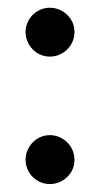

<svg xmlns="http://www.w3.org/2000/svg" viewBox="-20 -461 254 487"><path d="M168.9 -379.9Q168.9 -367.2 164.1 -355.7Q159.2 -344.2 150.6 -335.7Q142.1 -327.1 130.6 -322.3Q119.1 -317.4 106.4 -317.4Q93.8 -317.4 82.5 -322.3Q71.3 -327.1 63 -335.7Q54.7 -344.2 49.8 -355.7Q44.9 -367.2 44.9 -379.9Q44.9 -392.6 49.8 -403.8Q54.7 -415 63 -423.3Q71.3 -431.6 82.5 -436.5Q93.8 -441.4 106.4 -441.4Q119.1 -441.4 130.6 -436.5Q142.1 -431.6 150.6 -423.3Q159.2 -415 164.1 -403.8Q168.9 -392.6 168.9 -379.9ZM168.9 -55.7Q168.9 -43 164.1 -31.7Q159.2 -20.5 150.6 -12.2Q142.1 -3.9 130.6 1Q119.1 5.9 106.4 5.9Q93.8 5.9 82.5 1Q71.3 -3.9 63 -12.2Q54.7 -20.5 49.8 -31.7Q44.9 -43 44.9 -55.7Q44.9 -68.4 49.8 -79.8Q54.7 -91.3 63 -99.9Q71.3 -108.4 82.5 -113.3Q93.8 -118.2 106.4 -118.2Q119.1 -118.2 130.6 -113.3Q142.1 -108.4 150.6 -99.9Q159.2 -91.3 164.1 -79.8Q168.9 -68.4 168.9 -55.7Z"/></svg>

Font: Maiden Orange
Style: Regular
Weight: 400
Designer: Astigmatic (AOETI)
Foundry: Astigmatic (AOETI)
Version: Version 1.000